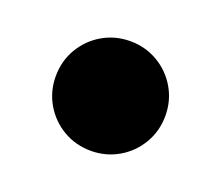

<svg xmlns="http://www.w3.org/2000/svg" viewBox="-55 -499 441 382"><g transform="rotate(20 165.0 -308.0)"><path d="M165 -192Q133 -192 106.5 -207.5Q80 -223 64.5 -249.5Q49 -276 49 -308Q49 -340 64.5 -366.5Q80 -393 106.5 -408.5Q133 -424 165 -424Q197 -424 223.5 -408.5Q250 -393 265.5 -366.5Q281 -340 281 -308Q281 -276 265.5 -249.5Q250 -223 223.5 -207.5Q197 -192 165 -192Z"/></g></svg>

Font: Rubik Medium
Style: Regular
Weight: 500
Designer: Hubert and Fischer
Foundry: Hubert and Fischer
Version: Version 2.300; ttfautohint (v1.8.4.7-5d5b);gftools[0.9.30]